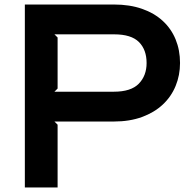

<svg xmlns="http://www.w3.org/2000/svg" viewBox="-20 -830 862 850"><path d="M777 -551Q777 -497 757.5 -449.5Q738 -402 700.5 -367Q663 -332 608.5 -312Q554 -292 484 -292H221L235 -278V0H90V-810H485Q554 -810 608.5 -791Q663 -772 700.5 -737.5Q738 -703 757.5 -655.5Q777 -608 777 -551ZM629 -551Q629 -610 595 -644Q561 -678 485 -678H221L235 -664V-438L221 -424H484Q560 -424 594.5 -459.5Q629 -495 629 -551Z"/></svg>

Font: TypoPRO Sinkin Sans
Style: 600 SemiBold
Weight: 600
Designer: Keith Bates
Foundry: K-Type
Version: Sinkin Sans (version 1.0)  by Keith Bates   •   © 2014   www